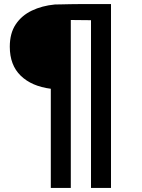

<svg xmlns="http://www.w3.org/2000/svg" viewBox="-20 -715 694 941"><path d="M249 -693Q186 -687 136 -663Q86 -639 57 -595.5Q28 -552 28 -486Q28 -396 81.5 -344Q135 -292 229 -280V206H327V-617L426 -616V206H524V-695H401Q391 -695 369.5 -695Q348 -695 324 -694.5Q300 -694 279.5 -693.5Q259 -693 249 -693Z"/></svg>

Font: Repo DemiBold
Style: Regular
Weight: 600
Designer: Stefan Peev
Foundry: Context Ltd
Version: Version 1.502